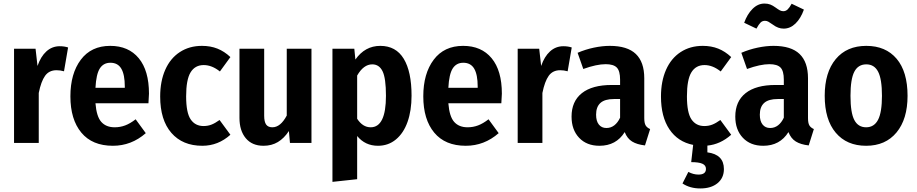

<svg xmlns="http://www.w3.org/2000/svg" viewBox="-20 -804 5158 1080"><path d="M363 -537 340 -403Q319 -409 298 -409Q256 -409 233.5 -377.5Q211 -346 198 -281V0H59V-530H180L191 -433Q209 -486 241 -515Q273 -544 316 -544Q342 -544 363 -537Z M815 -223H517Q523 -148 550 -118Q577 -88 625 -88Q656 -88 684 -98.5Q712 -109 743 -133L800 -55Q719 16 615 16Q499 16 437.5 -58Q376 -132 376 -262Q376 -390 434.5 -468Q493 -546 600 -546Q703 -546 760.5 -476.5Q818 -407 818 -277Q818 -268 815 -223ZM682 -317Q682 -384 662.5 -417.5Q643 -451 601 -451Q562 -451 541.5 -419Q521 -387 517 -310H682Z M1276 -483 1217 -402Q1172 -438 1126 -438Q1077 -438 1052 -397Q1027 -356 1027 -262Q1027 -170 1052.5 -132.5Q1078 -95 1125 -95Q1149 -95 1169.5 -103Q1190 -111 1215 -129L1276 -46Q1207 16 1118 16Q1007 16 944 -56.5Q881 -129 881 -261Q881 -347 909.5 -411.5Q938 -476 991.5 -511Q1045 -546 1116 -546Q1164 -546 1203 -530.5Q1242 -515 1276 -483Z M1732 0H1611L1605 -67Q1578 -26 1543 -5Q1508 16 1462 16Q1398 16 1362.5 -26.5Q1327 -69 1327 -141V-530H1466V-153Q1466 -119 1477 -103.5Q1488 -88 1512 -88Q1558 -88 1593 -154V-530H1732Z M2295 -266Q2295 -182 2272.5 -118.5Q2250 -55 2207 -19.5Q2164 16 2106 16Q2034 16 1989 -39V204L1850 219V-530H1973L1979 -469Q2033 -546 2119 -546Q2207 -546 2251 -473.5Q2295 -401 2295 -266ZM2151 -265Q2151 -364 2132 -403Q2113 -442 2074 -442Q2025 -442 1989 -379V-136Q2020 -88 2065 -88Q2151 -88 2151 -265Z M2800 -223H2502Q2508 -148 2535 -118Q2562 -88 2610 -88Q2641 -88 2669 -98.5Q2697 -109 2728 -133L2785 -55Q2704 16 2600 16Q2484 16 2422.5 -58Q2361 -132 2361 -262Q2361 -390 2419.5 -468Q2478 -546 2585 -546Q2688 -546 2745.5 -476.5Q2803 -407 2803 -277Q2803 -268 2800 -223ZM2667 -317Q2667 -384 2647.5 -417.5Q2628 -451 2586 -451Q2547 -451 2526.5 -419Q2506 -387 2502 -310H2667Z M3196 -537 3173 -403Q3152 -409 3131 -409Q3089 -409 3066.5 -377.5Q3044 -346 3031 -281V0H2892V-530H3013L3024 -433Q3042 -486 3074 -515Q3106 -544 3149 -544Q3175 -544 3196 -537Z M3637 -78 3608 14Q3563 9 3535.5 -8Q3508 -25 3494 -61Q3446 16 3352 16Q3280 16 3237.5 -29Q3195 -74 3195 -148Q3195 -234 3253 -280Q3311 -326 3421 -326H3468V-356Q3468 -405 3449.5 -424Q3431 -443 3387 -443Q3336 -443 3261 -416L3229 -507Q3273 -526 3320.5 -536Q3368 -546 3410 -546Q3509 -546 3556.5 -500.5Q3604 -455 3604 -364V-140Q3604 -112 3611.5 -99Q3619 -86 3637 -78ZM3468 -142V-247H3434Q3382 -247 3357.5 -225Q3333 -203 3333 -159Q3333 -123 3348.5 -103.5Q3364 -84 3391 -84Q3416 -84 3435.5 -99Q3455 -114 3468 -142Z M3959 15V53Q4052 65 4052 147Q4052 197 4016 226.5Q3980 256 3919 256Q3861 256 3819 228L3852 163Q3880 178 3909 178Q3951 178 3951 146Q3951 126 3931 117Q3911 108 3868 108L3879 11Q3793 -6 3745.5 -76.5Q3698 -147 3698 -261Q3698 -347 3726.5 -411.5Q3755 -476 3808.5 -511Q3862 -546 3933 -546Q3981 -546 4020 -530.5Q4059 -515 4093 -483L4034 -402Q3989 -438 3943 -438Q3894 -438 3869 -397Q3844 -356 3844 -262Q3844 -170 3869.5 -132.5Q3895 -95 3942 -95Q3966 -95 3986.5 -103Q4007 -111 4032 -129L4093 -46Q4032 8 3959 15Z M4558 -78 4529 14Q4484 9 4456.5 -8Q4429 -25 4415 -61Q4367 16 4273 16Q4201 16 4158.5 -29Q4116 -74 4116 -148Q4116 -234 4174 -280Q4232 -326 4342 -326H4389V-356Q4389 -405 4370.5 -424Q4352 -443 4308 -443Q4257 -443 4182 -416L4150 -507Q4194 -526 4241.5 -536Q4289 -546 4331 -546Q4430 -546 4477.5 -500.5Q4525 -455 4525 -364V-140Q4525 -112 4532.5 -99Q4540 -86 4558 -78ZM4389 -142V-247H4355Q4303 -247 4278.5 -225Q4254 -203 4254 -159Q4254 -123 4269.5 -103.5Q4285 -84 4312 -84Q4337 -84 4356.5 -99Q4376 -114 4389 -142ZM4328 -665Q4311 -677 4302 -682Q4293 -687 4283 -687Q4268 -687 4258 -677Q4248 -667 4235 -643L4166 -676Q4183 -724 4213 -754Q4243 -784 4280 -784Q4299 -784 4313 -778.5Q4327 -773 4342 -762Q4357 -751 4366.5 -746Q4376 -741 4386 -741Q4400 -741 4410.5 -751Q4421 -761 4433 -783L4502 -750Q4484 -700 4454.5 -671.5Q4425 -643 4388 -643Q4357 -643 4328 -665Z M5085 -265Q5085 -134 5023 -59Q4961 16 4852 16Q4743 16 4681 -57.5Q4619 -131 4619 -265Q4619 -397 4681 -471.5Q4743 -546 4853 -546Q4962 -546 5023.5 -473.5Q5085 -401 5085 -265ZM4764 -265Q4764 -170 4785.5 -129Q4807 -88 4852 -88Q4897 -88 4919 -130Q4941 -172 4941 -265Q4941 -359 4919.5 -400.5Q4898 -442 4853 -442Q4807 -442 4785.5 -400.5Q4764 -359 4764 -265Z"/></svg>

Font: Fira Sans Condensed SemiBold
Style: Regular
Weight: 600
Width: 3
Designer: bBox Type GmbH & Carrois Corporate GbR & Edenspiekermann AG
Foundry: bBox Type GmbH & Carrois Corporate GbR & Edenspiekermann AG
Version: Version 4.301